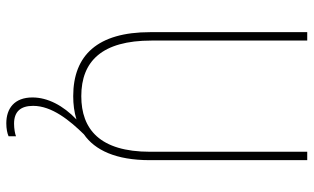

<svg xmlns="http://www.w3.org/2000/svg" viewBox="-208 -546 971 594"><g transform="rotate(90 277.0 -248.5)"><path d="M307 134C307 76 352 21 395 -23C444 -57 475 -122 475 -227V-714H449V-228C449 -72 379 -15 277 -15C169 -15 105 -79 105 -232V-714H79V-228C79 -66 150 10 277 10C302 10 326 7 349 0C306 41 281 89 281 136C281 192 315 217 361 217C378 217 392 214 401 210V187C394 190 378 193 362 193C325 193 307 173 307 134Z"/></g></svg>

Font: Noto Sans Gujarati UI Condensed Thin
Style: Regular
Weight: 100
Width: 3
Designer: Jelle Bosma - Monotype Design Team, Universal Thirst
Foundry: Monotype Imaging Inc.
Version: Version 2.106